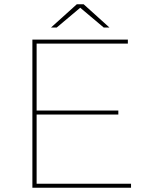

<svg xmlns="http://www.w3.org/2000/svg" viewBox="-20 -887 708 907"><path d="M133 0V-700H584V-681H153V-19H599V0ZM148 -346V-365H539V-346ZM221 -757 343 -867H375L497 -757H470L356 -853H362L248 -757Z"/></svg>

Font: Montserrat Thin
Style: Regular
Weight: 100
Designer: Julieta Ulanovsky
Foundry: Julieta Ulanovsky
Version: Version 9.000